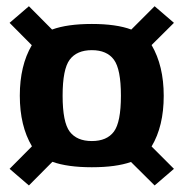

<svg xmlns="http://www.w3.org/2000/svg" viewBox="-20 -618 581 601"><path d="M267.5 -94.5Q191.5 -94.5 144 -111.5L70.5 -37.5L10 -89.5L80 -160Q42 -224 42 -318.5Q42 -412.5 79.5 -476.5L10 -546.5L70.5 -598.5L143 -525.5Q190.5 -543 267.5 -543Q344 -543 391 -525.5L464 -598.5L524.5 -546.5L454.5 -477Q492.5 -412 492.5 -318Q492.5 -223 454.5 -159.5L524.5 -89.5L464 -37.5L390 -111Q343 -94.5 267.5 -94.5ZM267.5 -176.5Q314.5 -176.5 336.5 -206Q358.5 -235.5 358.5 -318.5Q358.5 -401.5 336.5 -431.2Q314.5 -461 267.5 -461Q220.5 -461 198.2 -431.2Q176 -401.5 176 -318.5Q176 -235.5 198.2 -206Q220.5 -176.5 267.5 -176.5Z"/></svg>

Font: Anybody SemiBold
Style: Regular
Weight: 600
Designer: Tyler Finck
Foundry: Etcetera Type Company
Version: Version 1.010; ttfautohint (v1.8.3) -l 8 -r 50 -G 200 -x 14 